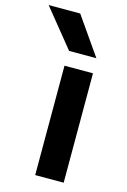

<svg xmlns="http://www.w3.org/2000/svg" viewBox="-197 -866 614 925"><g transform="rotate(15 110.0 -404.0)"><path d="M76 0V-545.5H218V0ZM79 -620 -73.5 -808H84L215 -620Z"/></g></svg>

Font: Encode Sans Exp SmBold
Style: Regular
Weight: 600
Width: 7
Designer: Multiple Designers
Foundry: Impallari Type
Version: Version 3.002; ttfautohint (v1.8.3) -l 8 -r 50 -G 200 -x 14 